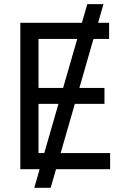

<svg xmlns="http://www.w3.org/2000/svg" viewBox="-20 -817 607 927"><path d="M453.6 -707H506.8V-628.9H431.2L363.3 -392.6H484.4V-315.4H341.3L272.9 -78.1H511.7V0H250.5L224.6 89.8H145.5L171.4 0H78.1V-707H375.5L401.4 -796.9H479.5ZM193.8 -78.1 262.2 -315.4H166V-78.1ZM284.7 -392.6 353 -628.9H166V-392.6Z"/></svg>

Font: Pretendard Std
Style: Regular
Weight: 400
Designer: Base glyphs from Inter by Rasmus Andersson; Hangeul glyphs from Noto Sans CJK(Source Han Sans) by Jang Soo-young and Kan
Foundry: Kil Hyung-jin
Version: Version 1.309